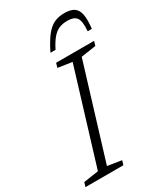

<svg xmlns="http://www.w3.org/2000/svg" viewBox="-249 -1007 936 1095"><g transform="rotate(-30 219.5 -460.0)"><path d="M269.5 -655 177 -669 185.5 -698H435.5L427 -669L329 -654.5L142 -43L234 -28.5L225.5 0H-24.5L-15.5 -28.5L82.5 -43ZM359 -873.5Q328.5 -873.5 305 -863.5Q281.5 -853.5 261 -829.5Q240.5 -805.5 219.5 -763.5H186Q216 -824.5 242.8 -858.5Q269.5 -892.5 299 -906.2Q328.5 -920 367 -920Q407.5 -920 429.8 -905.2Q452 -890.5 458.8 -856.2Q465.5 -822 458.5 -763.5H431Q436.5 -827 420.5 -850.2Q404.5 -873.5 359 -873.5Z"/></g></svg>

Font: Newsreader 9pt Light
Style: Italic
Weight: 300
Italic angle: -17°
Designer: Hugues Gentile
Foundry: Production Type
Version: Version 1.003